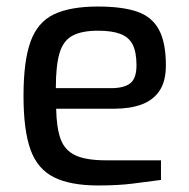

<svg xmlns="http://www.w3.org/2000/svg" viewBox="-20 -562 580 588"><path d="M281 6Q196 6 145.5 -19Q95 -44 73.5 -103.5Q52 -163 52 -268Q52 -375 73.5 -434.5Q95 -494 145 -518Q195 -542 280 -542Q354 -542 399.5 -526.5Q445 -511 466.5 -471.5Q488 -432 488 -362Q488 -313 468.5 -284Q449 -255 413.5 -242Q378 -229 329 -229H152Q153 -171 165.5 -136.5Q178 -102 210.5 -86.5Q243 -71 306 -71H473V-11Q430 -5 385 0.5Q340 6 281 6ZM151 -292H320Q360 -292 379 -307Q398 -322 398 -362Q398 -402 386.5 -425Q375 -448 349 -458Q323 -468 280 -468Q231 -468 202.5 -453Q174 -438 162.5 -400Q151 -362 151 -292Z"/></svg>

Font: Exo Thin Medium
Style: Regular
Weight: 500
Version: Version 2.000